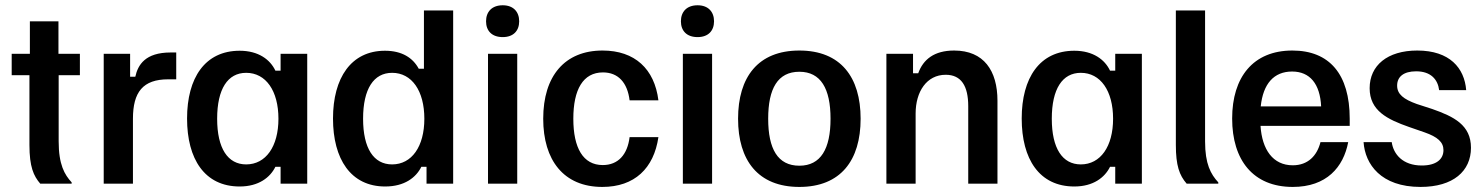

<svg xmlns="http://www.w3.org/2000/svg" viewBox="-20 -707 5708 739"><path d="M255.8 0V-5C228.3 -35 205.8 -73.3 205.8 -163.3V-417.5H287.5V-500H205V-625H95V-500H25V-417.5H93.3V-149.2C93.3 -65 109.2 -30 135 0Z M491.7 0V-250C491.7 -352.5 530 -401.7 627.5 -401.7H658.3V-505H636.7C539.2 -505 510.8 -457.5 500.8 -411.7H480.8V-500H379.2V0Z M902.5 10.8C975.8 10.8 1020 -24.2 1040 -65H1060V0H1162.5V-500H1060V-435H1040C1020 -477.5 975 -511.7 902.5 -511.7C769.2 -511.7 700 -407.5 700 -250.8C700 -95 767.5 10.8 902.5 10.8ZM927.5 -74.2C856.7 -74.2 815.8 -135.8 815.8 -250C815.8 -365 856.7 -426.7 927.5 -426.7C1003.3 -426.7 1051.7 -357.5 1051.7 -250C1051.7 -143.3 1003.3 -74.2 927.5 -74.2Z M1462.5 10.8C1537.5 10.8 1581.7 -24.2 1601.7 -65H1621.7V0H1724.2V-666.7H1611.7V-442.5H1591.7C1569.2 -484.2 1527.5 -511.7 1461.7 -511.7C1331.7 -511.7 1261.7 -407.5 1261.7 -250.8C1261.7 -95 1330 10.8 1462.5 10.8ZM1489.2 -74.2C1418.3 -74.2 1377.5 -135.8 1377.5 -250C1377.5 -365 1418.3 -426.7 1489.2 -426.7C1565 -426.7 1613.3 -357.5 1613.3 -250C1613.3 -143.3 1565 -74.2 1489.2 -74.2Z M1915 -564.2C1955.8 -564.2 1978.3 -588.3 1978.3 -625C1978.3 -661.7 1955.8 -686.7 1915 -686.7C1873.3 -686.7 1850.8 -661.7 1850.8 -625C1850.8 -588.3 1873.3 -564.2 1915 -564.2ZM1970.8 0V-500H1858.3V0Z M2298.3 12.5C2422.5 12.5 2496.7 -59.2 2514.2 -179.2H2403.3C2395 -111.7 2359.2 -71.7 2300 -71.7C2224.2 -71.7 2186.7 -137.5 2186.7 -250C2186.7 -362.5 2224.2 -428.3 2300.8 -428.3C2359.2 -428.3 2395 -389.2 2403.3 -320.8H2514.2C2499.2 -441.7 2423.3 -512.5 2299.2 -512.5C2154.2 -512.5 2070.8 -415 2070.8 -250C2070.8 -90.8 2149.2 12.5 2298.3 12.5Z M2665 -564.2C2705.8 -564.2 2728.3 -588.3 2728.3 -625C2728.3 -661.7 2705.8 -686.7 2665 -686.7C2623.3 -686.7 2600.8 -661.7 2600.8 -625C2600.8 -588.3 2623.3 -564.2 2665 -564.2ZM2720.8 0V-500H2608.3V0Z M3056.7 12.5C3215.8 12.5 3292.5 -90 3292.5 -250C3292.5 -410 3215.8 -512.5 3056.7 -512.5C2897.5 -512.5 2820.8 -410 2820.8 -250C2820.8 -90 2897.5 12.5 3056.7 12.5ZM3056.7 -69.2C2973.3 -69.2 2936.7 -134.2 2936.7 -250C2936.7 -365.8 2973.3 -430.8 3056.7 -430.8C3139.2 -430.8 3176.7 -365.8 3176.7 -250C3176.7 -134.2 3139.2 -69.2 3056.7 -69.2Z M3504.2 0V-270C3504.2 -354.2 3546.7 -419.2 3620 -419.2C3680 -419.2 3706.7 -375.8 3706.7 -298.3V0H3819.2V-319.2C3819.2 -435 3766.7 -512.5 3652.5 -512.5C3575.8 -512.5 3533.3 -478.3 3514.2 -425H3494.2V-500H3391.7V0Z M4115 10.8C4188.3 10.8 4232.5 -24.2 4252.5 -65H4272.5V0H4375V-500H4272.5V-435H4252.5C4232.5 -477.5 4187.5 -511.7 4115 -511.7C3981.7 -511.7 3912.5 -407.5 3912.5 -250.8C3912.5 -95 3980 10.8 4115 10.8ZM4140 -74.2C4069.2 -74.2 4028.3 -135.8 4028.3 -250C4028.3 -365 4069.2 -426.7 4140 -426.7C4215.8 -426.7 4264.2 -357.5 4264.2 -250C4264.2 -143.3 4215.8 -74.2 4140 -74.2Z M4669.2 0V-5C4640 -36.7 4618.3 -75.8 4618.3 -162.5V-666.7H4505.8V-149.2C4505.8 -70 4519.2 -32.5 4547.5 0Z M4955.8 12.5C5085.8 12.5 5150.8 -63.3 5169.2 -160H5062.5C5049.2 -107.5 5014.2 -70.8 4955.8 -70.8C4879.2 -70.8 4837.5 -131.7 4831.7 -222.5H5175V-250C5175 -421.7 5096.7 -512.5 4954.2 -512.5C4803.3 -512.5 4722.5 -410 4722.5 -250.8C4722.5 -90.8 4803.3 12.5 4955.8 12.5ZM4832.5 -297.5C4841.7 -385 4883.3 -431.7 4953.3 -431.7C5021.7 -431.7 5060.8 -384.2 5065 -297.5Z M5447.5 12.5C5573.3 12.5 5641.7 -48.3 5641.7 -138.3C5641.7 -225.8 5575.8 -258.3 5492.5 -287.5L5433.3 -306.7C5382.5 -325 5357.5 -344.2 5357.5 -377.5C5357.5 -411.7 5382.5 -432.5 5430.8 -432.5C5487.5 -432.5 5514.2 -400.8 5519.2 -360H5623.3C5616.7 -445 5560 -512.5 5435 -512.5C5320 -512.5 5251.7 -455 5251.7 -367.5C5251.7 -280.8 5320 -247.5 5403.3 -218.3L5463.3 -197.5C5513.3 -180 5535.8 -160 5535.8 -129.2C5535.8 -94.2 5508.3 -70 5452.5 -70C5379.2 -70 5343.3 -113.3 5336.7 -160H5228.3C5234.2 -75 5295 12.5 5447.5 12.5Z"/></svg>

Font: Familjen Grotesk Medium
Style: Regular
Weight: 500
Designer: Anders Wikstroem, Jonas Baeckman, Matilda Gysing, Kristian Moeller
Foundry: Familjen STHLM AB
Version: Version 2.000